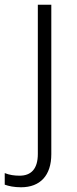

<svg xmlns="http://www.w3.org/2000/svg" viewBox="-72 -552 325 812"><path d="M17 240C98 240 145 190 145 100V-532H88V99C88 163 59 191 11 191C-12 191 -32 188 -52 180V229C-35 235 -13 240 17 240Z"/></svg>

Font: Noto Sans Myanmar UI Light
Style: Regular
Weight: 300
Designer: Monotype Design Team
Foundry: Monotype Imaging Inc.
Version: Version 2.103